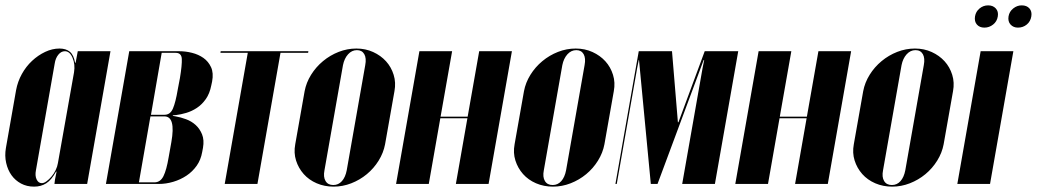

<svg xmlns="http://www.w3.org/2000/svg" viewBox="-30 -686 3867 716"><path d="M181 -46H179Q162 -15 142.5 -2.5Q123 10 97 10Q70 10 48.5 -1.5Q27 -13 13 -32.5Q-1 -52 -7 -78.5Q-13 -105 -8 -134L30 -350Q36 -382 51.5 -410Q67 -438 89.5 -459Q112 -480 138.5 -492.5Q165 -505 192 -505Q216 -505 230.5 -493Q245 -481 250 -452H252L260 -495H382L295 0H173L175 -16ZM246 -416Q251 -446 240.5 -470.5Q230 -495 212 -495Q198 -495 187.5 -482Q177 -469 174 -449L104 -51Q100 -31 106.5 -17Q113 -3 126 -3Q134 -3 143.5 -10Q153 -17 162 -27.5Q171 -38 177.5 -51.5Q184 -65 186 -78Z M758 -368Q752 -337 737.5 -316.5Q723 -296 704 -283.5Q685 -271 664.5 -265Q644 -259 627 -257L615 -256L614 -254L625 -252Q643 -249 663.5 -241.5Q684 -234 699.5 -220Q715 -206 723.5 -185Q732 -164 727 -135L724 -119Q719 -90 703.5 -68Q688 -46 665.5 -31Q643 -16 616 -8Q589 0 562 0H365L452 -495H639Q662 -495 686 -489Q710 -483 728.5 -470Q747 -457 757 -435.5Q767 -414 761 -382ZM584 -258Q605 -258 615 -281.5Q625 -305 633 -353L641 -395Q649 -443 648 -466Q647 -489 625 -489H573L533 -258ZM609 -156Q626 -252 583 -252H531L488 -6H546Q568 -6 579.5 -29Q591 -52 599 -100Z M1119 -489H1016L930 0H808L894 -489H792L793 -495H1120Z M1299 -505Q1333 -505 1361.5 -492Q1390 -479 1409.5 -457.5Q1429 -436 1438 -407Q1447 -378 1441 -346L1406 -148Q1400 -116 1382 -87Q1364 -58 1338 -36.5Q1312 -15 1280 -2.5Q1248 10 1214 10Q1180 10 1151 -2.5Q1122 -15 1102.5 -37Q1083 -59 1074 -87.5Q1065 -116 1071 -148L1106 -346Q1112 -378 1130 -407Q1148 -436 1174.5 -458Q1201 -480 1233 -492.5Q1265 -505 1299 -505ZM1301 -499Q1282 -499 1268 -483.5Q1254 -468 1249 -443L1180 -51Q1175 -26 1184 -11Q1193 4 1213 4Q1232 4 1245 -10.5Q1258 -25 1263 -51L1332 -443Q1337 -469 1328.5 -484Q1320 -499 1301 -499Z M1656 -495 1613 -251H1714L1757 -495H1879L1792 0H1670L1713 -245H1612L1569 0H1447L1534 -495Z M2117 -505Q2151 -505 2179.5 -492Q2208 -479 2227.5 -457.5Q2247 -436 2256 -407Q2265 -378 2259 -346L2224 -148Q2218 -116 2200 -87Q2182 -58 2156 -36.5Q2130 -15 2098 -2.5Q2066 10 2032 10Q1998 10 1969 -2.5Q1940 -15 1920.5 -37Q1901 -59 1892 -87.5Q1883 -116 1889 -148L1924 -346Q1930 -378 1948 -407Q1966 -436 1992.5 -458Q2019 -480 2051 -492.5Q2083 -505 2117 -505ZM2119 -499Q2100 -499 2086 -483.5Q2072 -468 2067 -443L1998 -51Q1993 -26 2002 -11Q2011 4 2031 4Q2050 4 2063 -10.5Q2076 -25 2081 -51L2150 -443Q2155 -469 2146.5 -484Q2138 -499 2119 -499Z M2636 0H2514L2590 -432L2596 -462H2594L2422 0H2397L2353 -462H2352L2346 -432L2270 0H2265L2352 -495H2476L2498 -230H2500L2598 -495H2723Z M2921 -495 2878 -251H2979L3022 -495H3144L3057 0H2935L2978 -245H2877L2834 0H2712L2799 -495Z M3382 -505Q3416 -505 3444.5 -492Q3473 -479 3492.5 -457.5Q3512 -436 3521 -407Q3530 -378 3524 -346L3489 -148Q3483 -116 3465 -87Q3447 -58 3421 -36.5Q3395 -15 3363 -2.5Q3331 10 3297 10Q3263 10 3234 -2.5Q3205 -15 3185.5 -37Q3166 -59 3157 -87.5Q3148 -116 3154 -148L3189 -346Q3195 -378 3213 -407Q3231 -436 3257.5 -458Q3284 -480 3316 -492.5Q3348 -505 3382 -505ZM3384 -499Q3365 -499 3351 -483.5Q3337 -468 3332 -443L3263 -51Q3258 -26 3267 -11Q3276 4 3296 4Q3315 4 3328 -10.5Q3341 -25 3346 -51L3415 -443Q3420 -469 3411.5 -484Q3403 -499 3384 -499Z M3749 -495 3662 0H3540L3627 -495ZM3606 -625Q3609 -643 3623 -654.5Q3637 -666 3655 -666Q3673 -666 3683.5 -654.5Q3694 -643 3691 -625Q3688 -606 3673.5 -594.5Q3659 -583 3641 -583Q3623 -583 3613 -594.5Q3603 -606 3606 -625ZM3731 -625Q3734 -643 3748.5 -654.5Q3763 -666 3780 -666Q3799 -666 3809 -654.5Q3819 -643 3816 -625Q3813 -606 3799 -594.5Q3785 -583 3766 -583Q3749 -583 3738.5 -594.5Q3728 -606 3731 -625Z"/></svg>

Font: Moniqa Black Ita Display
Style: Italic
Weight: 900
Italic angle: -10°
Designer: Rajesh Rajput
Foundry: Rajesh Rajput
Version: Version 1.000